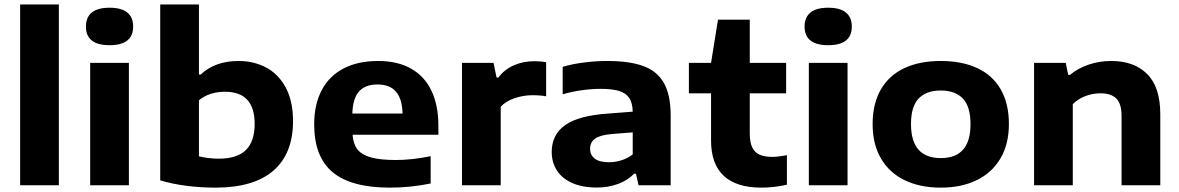

<svg xmlns="http://www.w3.org/2000/svg" viewBox="-20 -828 5270 858"><path d="M70 0V-808H243V0Z M383 0V-547H556V0ZM364 -709.5Q364 -750.5 390.2 -772Q416.5 -793.5 469.5 -793.5Q522.5 -793.5 548.8 -772Q575 -750.5 575 -709.5Q575 -626 469.5 -626Q364 -626 364 -709.5Z M696 -22V-808H869V-495H877Q941.5 -555.5 1046 -555.5Q1114.5 -555.5 1169.8 -526Q1225 -496.5 1257.2 -436Q1289.5 -375.5 1289.5 -287Q1289.5 -141.5 1201.8 -65.5Q1114 10.5 942.5 10.5Q878 10.5 814.5 2.5Q751 -5.5 696 -22ZM1118 -274.5Q1118 -418 985.5 -418Q952.5 -418 922.5 -408.8Q892.5 -399.5 869 -380V-129.5Q910 -119 958.5 -119Q1039 -119 1078.5 -157.2Q1118 -195.5 1118 -274.5Z M1939 -226H1555.5Q1558.5 -184.5 1577.5 -160.2Q1596.5 -136 1637.8 -124.5Q1679 -113 1749.5 -113Q1820.5 -113 1904.5 -130V-8Q1813.5 10.5 1723 10.5Q1549.5 10.5 1466.8 -58.2Q1384 -127 1384 -272Q1384 -360.5 1417.2 -424.2Q1450.5 -488 1514.8 -521.8Q1579 -555.5 1670 -555.5Q1757 -555.5 1817.2 -521.2Q1877.5 -487 1908.2 -422.2Q1939 -357.5 1939 -266.5ZM1554.5 -320.5H1779Q1777 -387 1749.2 -418.8Q1721.5 -450.5 1667 -450.5Q1612 -450.5 1584.2 -419Q1556.5 -387.5 1554.5 -320.5Z M2044.5 -547H2185.5L2199 -481.5H2207Q2233.5 -517 2275.5 -535.8Q2317.5 -554.5 2368.5 -554.5Q2397 -554.5 2420.5 -550V-397.5Q2396 -402.5 2358.5 -402.5Q2319 -402.5 2279.8 -389.2Q2240.5 -376 2217.5 -351V0H2044.5Z M2977 -311.5V0H2833.5L2822 -51.5H2813.5Q2784.5 -21.5 2741.2 -5.8Q2698 10 2647.5 10Q2582.5 10 2537 -10.2Q2491.5 -30.5 2468.5 -66.5Q2445.5 -102.5 2445.5 -149.5Q2445.5 -227 2506.5 -269.5Q2567.5 -312 2698 -320.5L2807.5 -329Q2806.5 -368 2792 -390Q2777.5 -412 2746.8 -421.5Q2716 -431 2663 -431Q2625.5 -431 2580 -424.8Q2534.5 -418.5 2494.5 -406.5V-529.5Q2539 -542.5 2591.8 -549Q2644.5 -555.5 2692.5 -555.5Q2794 -555.5 2855.8 -532.5Q2917.5 -509.5 2947.2 -456.5Q2977 -403.5 2977 -311.5ZM2807.5 -138V-236.5L2713.5 -229Q2661.5 -224.5 2639.2 -208.5Q2617 -192.5 2617 -163.5Q2617 -135 2638 -119Q2659 -103 2701 -103Q2729.5 -103 2757.2 -111.8Q2785 -120.5 2807.5 -138Z M3496.5 -134.5V-2.5Q3470.5 3.5 3440.5 7Q3410.5 10.5 3382.5 10.5Q3271.5 10.5 3214.5 -42Q3157.5 -94.5 3157.5 -200V-411H3058.5V-547H3157.5L3188.5 -740H3330.5V-547H3493V-411H3330.5V-232.5Q3330.5 -193 3341.2 -170Q3352 -147 3374 -137Q3396 -127 3431.5 -127Q3457 -127 3496.5 -134.5Z M3594.5 0V-547H3767.5V0ZM3575.5 -709.5Q3575.5 -750.5 3601.8 -772Q3628 -793.5 3681 -793.5Q3734 -793.5 3760.2 -772Q3786.5 -750.5 3786.5 -709.5Q3786.5 -626 3681 -626Q3575.5 -626 3575.5 -709.5Z M3879.5 -273.5Q3879.5 -364 3915.8 -427.2Q3952 -490.5 4020.2 -523Q4088.5 -555.5 4184 -555.5Q4280 -555.5 4348.2 -523.2Q4416.5 -491 4452.5 -427.8Q4488.5 -364.5 4488.5 -273.5Q4488.5 -184 4450.8 -120Q4413 -56 4344.5 -22.8Q4276 10.5 4184 10.5Q4092 10.5 4023.2 -22.5Q3954.5 -55.5 3917 -119.5Q3879.5 -183.5 3879.5 -273.5ZM4317 -273Q4317 -351.5 4283 -387.5Q4249 -423.5 4184 -423.5Q4119 -423.5 4085 -387.5Q4051 -351.5 4051 -274Q4051 -121.5 4184 -121.5Q4317 -121.5 4317 -273Z M4601 -547H4742.5L4753.5 -493.5H4761.5Q4797 -523 4844.8 -539.2Q4892.5 -555.5 4946 -555.5Q5048 -555.5 5106.5 -497.2Q5165 -439 5165 -317.5V0H4992V-309Q4992 -364.5 4968.5 -387.8Q4945 -411 4897.5 -411Q4863 -411 4830 -398.5Q4797 -386 4774 -362.5V0H4601Z"/></svg>

Font: Encode Sans Expanded
Style: Bold
Weight: 700
Width: 7
Designer: Multiple Designers
Foundry: Impallari Type
Version: Version 2.000